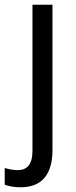

<svg xmlns="http://www.w3.org/2000/svg" viewBox="-60 -556 321 816"><path d="M27 240C120 240 163 183 163 81V-536H78V84C78 145 54 167 15 167C-5 167 -23 163 -40 158V229C-24 235 -1 240 27 240Z"/></svg>

Font: Noto Sans Lao SemiCondensed
Style: Regular
Weight: 400
Width: 4
Designer: Monotype Design Team
Foundry: Monotype Imaging Inc.
Version: Version 2.003